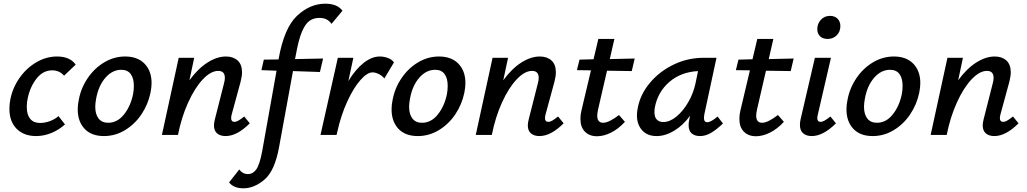

<svg xmlns="http://www.w3.org/2000/svg" viewBox="-20 -731 5562 1040"><path d="M263 -350Q213 -350 178 -305.5Q143 -261 130 -198Q125 -177 125 -151Q125 -110 143.5 -87.5Q162 -65 196 -65Q224 -65 250.5 -75Q277 -85 297 -102L332 -57Q300 -28 259 -11Q218 6 176 6Q109 6 70 -33.5Q31 -73 31 -141Q31 -170 36 -192Q48 -255 85.5 -308.5Q123 -362 176.5 -393.5Q230 -425 289 -425Q359 -425 390 -381L327 -321Q302 -350 263 -350Z M401 -139Q401 -165 407 -192Q419 -255 455.5 -308.5Q492 -362 545 -393.5Q598 -425 658 -425Q725 -425 763 -386Q801 -347 801 -281Q801 -257 795 -228Q782 -165 746 -111.5Q710 -58 657 -26Q604 6 543 6Q475 6 438 -33.5Q401 -73 401 -139ZM701 -222Q705 -243 705 -266Q705 -307 688 -330Q671 -353 637 -353Q589 -353 551.5 -310.5Q514 -268 501 -198Q496 -171 496 -153Q496 -112 514 -89Q532 -66 566 -66Q616 -66 652 -111.5Q688 -157 701 -222Z M1333 -63Q1264 6 1202 6Q1173 6 1156 -8.5Q1139 -23 1139 -52Q1139 -65 1144 -85L1193 -278Q1198 -296 1198 -309Q1198 -347 1162 -347Q1122 -347 1078.5 -301Q1035 -255 999 -175.5Q963 -96 944 0H857L948 -418H1032L1006 -296Q1052 -359 1103.5 -392Q1155 -425 1204 -425Q1243 -425 1267 -403.5Q1291 -382 1291 -339Q1291 -319 1283 -287L1235 -111Q1232 -99 1232 -91Q1232 -71 1250 -71Q1260 -71 1272 -78Q1284 -85 1303 -100Z M1835 -673 1776 -602Q1763 -619 1747.5 -626.5Q1732 -634 1710 -634Q1678 -634 1655.5 -617.5Q1633 -601 1615 -558Q1597 -515 1583 -436L1578 -411L1730 -414L1713 -341L1567 -346L1492 64Q1469 193 1413.5 241Q1358 289 1298 289Q1271 289 1251.5 280.5Q1232 272 1221 257L1276 187Q1294 212 1324 212Q1349 212 1367.5 187.5Q1386 163 1400 89L1478 -348L1396 -351L1409 -408L1489 -409V-411Q1519 -580 1589 -645.5Q1659 -711 1742 -711Q1807 -711 1835 -673Z M2114 -393 2062 -306Q2050 -321 2031.5 -330Q2013 -339 1998 -339Q1969 -339 1932 -297Q1895 -255 1861 -181Q1827 -107 1807 -17L1803 0H1716L1810 -418H1894L1867 -292Q1906 -356 1950 -390.5Q1994 -425 2037 -425Q2059 -425 2081 -417Q2103 -409 2114 -393Z M2101 -139Q2101 -165 2107 -192Q2119 -255 2155.5 -308.5Q2192 -362 2245 -393.5Q2298 -425 2358 -425Q2425 -425 2463 -386Q2501 -347 2501 -281Q2501 -257 2495 -228Q2482 -165 2446 -111.5Q2410 -58 2357 -26Q2304 6 2243 6Q2175 6 2138 -33.5Q2101 -73 2101 -139ZM2401 -222Q2405 -243 2405 -266Q2405 -307 2388 -330Q2371 -353 2337 -353Q2289 -353 2251.5 -310.5Q2214 -268 2201 -198Q2196 -171 2196 -153Q2196 -112 2214 -89Q2232 -66 2266 -66Q2316 -66 2352 -111.5Q2388 -157 2401 -222Z M3033 -63Q2964 6 2902 6Q2873 6 2856 -8.5Q2839 -23 2839 -52Q2839 -65 2844 -85L2893 -278Q2898 -296 2898 -309Q2898 -347 2862 -347Q2822 -347 2778.5 -301Q2735 -255 2699 -175.5Q2663 -96 2644 0H2557L2648 -418H2732L2706 -296Q2752 -359 2803.5 -392Q2855 -425 2904 -425Q2943 -425 2967 -403.5Q2991 -382 2991 -339Q2991 -319 2983 -287L2935 -111Q2932 -99 2932 -91Q2932 -71 2950 -71Q2960 -71 2972 -78Q2984 -85 3003 -100Z M3220 -140Q3215 -117 3215 -105Q3215 -66 3247 -66Q3278 -66 3333 -108L3365 -71Q3329 -32 3289.5 -12.5Q3250 7 3214 7Q3173 7 3148.5 -17.5Q3124 -42 3124 -87Q3124 -110 3129 -130L3181 -350L3105 -351L3119 -408L3195 -410L3221 -520H3308L3283 -411L3418 -414L3402 -346L3268 -348Z M3896 -62Q3859 -27 3830 -10.5Q3801 6 3772 6Q3743 6 3726.5 -8.5Q3710 -23 3710 -53Q3710 -69 3714 -85L3718 -104Q3680 -52 3632 -23Q3584 6 3537 6Q3486 6 3458 -25.5Q3430 -57 3430 -107Q3430 -126 3435 -149Q3449 -221 3500.5 -282.5Q3552 -344 3628.5 -381Q3705 -418 3792 -418H3861L3795 -111Q3793 -97 3793 -93Q3793 -69 3811 -69Q3831 -69 3867 -100ZM3747 -278 3761 -346Q3668 -341 3605.5 -287Q3543 -233 3527 -149Q3525 -139 3525 -123Q3525 -96 3538 -83Q3551 -70 3573 -70Q3608 -70 3644 -99.5Q3680 -129 3708 -177.5Q3736 -226 3747 -278Z M4081 -140Q4076 -117 4076 -105Q4076 -66 4108 -66Q4139 -66 4194 -108L4226 -71Q4190 -32 4150.5 -12.5Q4111 7 4075 7Q4034 7 4009.5 -17.5Q3985 -42 3985 -87Q3985 -110 3990 -130L4042 -350L3966 -351L3980 -408L4056 -410L4082 -520H4169L4144 -411L4279 -414L4263 -346L4129 -348Z M4407 -573Q4407 -603 4426.5 -624Q4446 -645 4476 -645Q4502 -645 4517 -629.5Q4532 -614 4532 -590Q4532 -559 4512 -539.5Q4492 -520 4463 -520Q4437 -520 4422 -534.5Q4407 -549 4407 -573ZM4313 -54Q4313 -71 4317 -87L4394 -418H4481L4410 -111Q4407 -99 4407 -91Q4407 -71 4425 -71Q4435 -71 4447 -78Q4459 -85 4478 -100L4508 -63Q4439 6 4377 6Q4348 6 4330.5 -9Q4313 -24 4313 -54Z M4565 -139Q4565 -165 4571 -192Q4583 -255 4619.5 -308.5Q4656 -362 4709 -393.5Q4762 -425 4822 -425Q4889 -425 4927 -386Q4965 -347 4965 -281Q4965 -257 4959 -228Q4946 -165 4910 -111.5Q4874 -58 4821 -26Q4768 6 4707 6Q4639 6 4602 -33.5Q4565 -73 4565 -139ZM4865 -222Q4869 -243 4869 -266Q4869 -307 4852 -330Q4835 -353 4801 -353Q4753 -353 4715.5 -310.5Q4678 -268 4665 -198Q4660 -171 4660 -153Q4660 -112 4678 -89Q4696 -66 4730 -66Q4780 -66 4816 -111.5Q4852 -157 4865 -222Z M5497 -63Q5428 6 5366 6Q5337 6 5320 -8.5Q5303 -23 5303 -52Q5303 -65 5308 -85L5357 -278Q5362 -296 5362 -309Q5362 -347 5326 -347Q5286 -347 5242.5 -301Q5199 -255 5163 -175.5Q5127 -96 5108 0H5021L5112 -418H5196L5170 -296Q5216 -359 5267.5 -392Q5319 -425 5368 -425Q5407 -425 5431 -403.5Q5455 -382 5455 -339Q5455 -319 5447 -287L5399 -111Q5396 -99 5396 -91Q5396 -71 5414 -71Q5424 -71 5436 -78Q5448 -85 5467 -100Z"/></svg>

Font: Ysabeau Infant Semibold
Style: Italic
Weight: 600
Italic angle: -12°
Designer: Christian Thalmann (Catharsis Fonts)
Version: Version 0.003